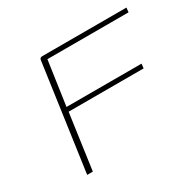

<svg xmlns="http://www.w3.org/2000/svg" viewBox="-109 -583 721 705"><g transform="rotate(-30 252.0 -230.0)"><path d="M72 0 134 -440Q135 -447 135.5 -451Q136 -455 139 -457.5Q142 -460 147 -460H504L502 -441H158L131 -254H449L447 -235H129L96 0Z"/></g></svg>

Font: Genos Thin Thin
Style: Italic
Weight: 250
Italic angle: -8°
Version: Version 1.010